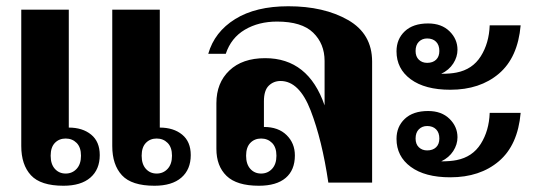

<svg xmlns="http://www.w3.org/2000/svg" viewBox="-20 -584 1713 614"><path d="M48 -553H200V-176Q244 -176 271.5 -153.5Q299 -131 299 -88Q299 -42 269 -16Q239 10 183 10Q110 10 79 -23.5Q48 -57 48 -117ZM339 -553H491V-176Q535 -176 562.5 -153.5Q590 -131 590 -88Q590 -42 560 -16Q530 10 474 10Q401 10 370 -23.5Q339 -57 339 -117ZM190 -29Q211 -29 225 -44Q239 -59 239 -86Q239 -113 225 -127Q211 -141 190 -141Q169 -141 155.5 -127Q142 -113 142 -86Q142 -59 155.5 -44Q169 -29 190 -29ZM481 -29Q502 -29 516 -44Q530 -59 530 -86Q530 -113 516 -127Q502 -141 481 -141Q460 -141 446.5 -127Q433 -113 433 -86Q433 -59 446.5 -44Q460 -29 481 -29Z M672 -108V-254Q672 -319 713.5 -358.5Q755 -398 828 -398Q966 -398 1018 -247V-389Q1018 -444 981.5 -479.5Q945 -515 866 -515Q807 -515 763 -489Q719 -463 702 -412H646Q666 -482 732 -523Q798 -564 902 -564Q1016 -564 1093 -520Q1170 -476 1170 -387V0H1030Q1010 -136 973.5 -230.5Q937 -325 877 -325Q855 -325 839.5 -310Q824 -295 824 -260V-178Q870 -178 896.5 -152Q923 -126 923 -87Q923 -40 893.5 -15Q864 10 808 10Q737 10 704.5 -21.5Q672 -53 672 -108ZM864 -86Q864 -113 850 -127Q836 -141 815 -141Q794 -141 780.5 -127Q767 -113 767 -86Q767 -59 780.5 -44Q794 -29 815 -29Q836 -29 850 -44Q864 -59 864 -86Z M1349 -509Q1392 -509 1417.5 -484Q1443 -459 1443 -425Q1443 -402 1429.5 -381Q1416 -360 1391 -348Q1420 -348 1440 -352Q1491 -362 1517.5 -404Q1544 -446 1546 -503H1645Q1636 -400 1575.5 -348.5Q1515 -297 1420 -297Q1339 -297 1293.5 -330.5Q1248 -364 1248 -420Q1248 -459 1274.5 -484Q1301 -509 1349 -509ZM1346 -383Q1364 -383 1374.5 -393Q1385 -403 1385 -421Q1385 -440 1374.5 -450.5Q1364 -461 1346 -461Q1330 -461 1319.5 -450.5Q1309 -440 1309 -421Q1309 -403 1319.5 -393Q1330 -383 1346 -383ZM1349 -229Q1392 -229 1417.5 -204Q1443 -179 1443 -145Q1443 -122 1429.5 -101Q1416 -80 1391 -68Q1420 -68 1440 -72Q1491 -82 1517.5 -124Q1544 -166 1546 -223H1645Q1636 -120 1575.5 -68.5Q1515 -17 1420 -17Q1339 -17 1293.5 -50.5Q1248 -84 1248 -140Q1248 -179 1274.5 -204Q1301 -229 1349 -229ZM1346 -103Q1364 -103 1374.5 -113Q1385 -123 1385 -141Q1385 -160 1374.5 -170.5Q1364 -181 1346 -181Q1330 -181 1319.5 -170.5Q1309 -160 1309 -141Q1309 -123 1319.5 -113Q1330 -103 1346 -103Z"/></svg>

Font: Trirong
Style: Bold
Weight: 700
Designer: Katatrad Team
Foundry: CadsonDemak
Version: Version 1.001